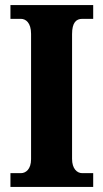

<svg xmlns="http://www.w3.org/2000/svg" viewBox="-20 -734 405 754"><path d="M21 0H346V-54H303C282 -54 263 -72 263 -110V-600C263 -645 279 -660 303 -660H346V-714H21V-660H62C81 -660 102 -645 102 -601V-109C102 -69 81 -54 62 -54H21Z"/></svg>

Font: Noto Serif Devanagari Condensed ExtraBold
Style: Regular
Weight: 800
Width: 3
Designer: Universal Thirst, Indian Type Foundry and the Monotype Design Team
Foundry: Monotype Imaging Inc.
Version: Version 2.004